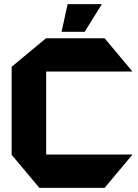

<svg xmlns="http://www.w3.org/2000/svg" viewBox="-20 -903 662 923"><path d="M169 0 36 -159V-160H616V-159L483 0ZM36 -160V-582L201 -719H202V-160ZM202 -559V-719H483L616 -560V-559ZM276 -750 305 -883H469V-882L387 -750Z"/></svg>

Font: Foldit
Style: Bold
Weight: 700
Version: Version 1.003